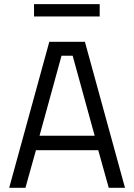

<svg xmlns="http://www.w3.org/2000/svg" viewBox="-20 -890 636 910"><path d="M23.6 0 213.7 -692H382.4L572.4 0H495.4L445.7 -178H150.3L100.6 0ZM167.3 -246.6H428.7L324.4 -625.8H271.6ZM141.3 -811.9V-870.4H452.5V-811.9Z"/></svg>

Font: Titillium Web
Style: Bold
Weight: 700
Designer: Mohamed Gaber, Accademia di Belle Arti di Urbino
Foundry: Kief Type Foundry, Accademia di Belle Arti di Urbino
Version: Version 3.000